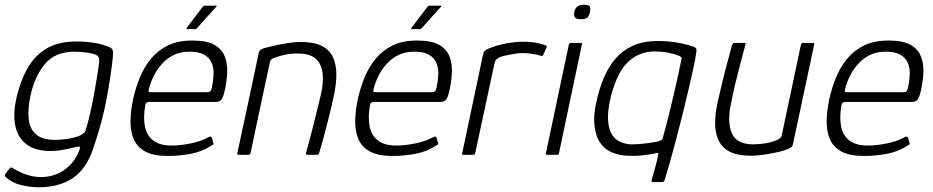

<svg xmlns="http://www.w3.org/2000/svg" viewBox="-27 -653 3935 810"><path d="M43 -242Q58 -308 87 -361.5Q116 -415 166.5 -446.5Q217 -478 296 -478Q335 -478 372 -472Q409 -466 434 -454Q446 -450 448.5 -440.5Q451 -431 449 -411Q442 -341 423.5 -240Q405 -139 366 -26Q338 59 280.5 98Q223 137 136 137Q101 137 63 128Q25 119 -2 95Q-6 90 -6.5 87.5Q-7 85 -5 82Q-3 78 0.5 74Q4 70 7.5 65.5Q11 61 13 58Q17 54 20 53.5Q23 53 26 56Q41 65 60 74Q79 83 101 88.5Q123 94 147 94Q179 94 209.5 82.5Q240 71 266 46Q292 21 308 -20Q308 -22 309 -23.5Q310 -25 310 -27Q312 -34 307.5 -34.5Q303 -35 294 -33Q271 -27 242 -21.5Q213 -16 186 -16Q122 -16 85 -44Q48 -72 37.5 -122.5Q27 -173 43 -242ZM101 -247Q90 -193 94 -151.5Q98 -110 124.5 -86.5Q151 -63 205 -63Q229 -63 254 -66.5Q279 -70 300 -77Q313 -81 323 -89Q333 -97 335 -105Q344 -135 353 -174Q362 -213 369.5 -253.5Q377 -294 382.5 -329Q388 -364 391 -388Q392 -396 391 -405.5Q390 -415 379 -421Q367 -427 341 -431Q315 -435 287 -435Q206 -435 162.5 -383Q119 -331 101 -247Z M535 -237Q546 -285 564 -328.5Q582 -372 611.5 -407Q641 -442 683 -462Q725 -482 784 -482Q845 -482 877 -464Q909 -446 921 -415.5Q933 -385 931.5 -348.5Q930 -312 922 -275Q914 -239 905.5 -231Q897 -223 884 -223H600Q598 -223 593 -221Q588 -219 586 -210Q577 -160 584 -121.5Q591 -83 618.5 -61Q646 -39 697 -39Q733 -39 775.5 -47.5Q818 -56 848 -72Q853 -75 859 -76.5Q865 -78 867 -71L873 -50Q875 -46 873 -44Q871 -42 865 -39Q828 -14 779.5 -4.5Q731 5 681 5Q621 5 586.5 -13.5Q552 -32 537.5 -65Q523 -98 523.5 -142Q524 -186 535 -237ZM867 -284Q873 -313 874 -340Q875 -367 865.5 -388.5Q856 -410 834 -422.5Q812 -435 773 -435Q734 -435 705 -420.5Q676 -406 655 -382Q634 -358 621 -331.5Q608 -305 602 -280Q599 -271 600 -267.5Q601 -264 609 -264Q668 -264 726.5 -264Q785 -264 845 -264Q855 -264 859.5 -267.5Q864 -271 867 -284ZM763 -530Q759 -530 759.5 -532Q760 -534 762 -537L828 -624Q831 -629 840 -629H884Q887 -629 887.5 -627.5Q888 -626 884 -623L804 -534Q802 -532 800 -531Q798 -530 794 -530Z M980 0Q977 0 975 -1.5Q973 -3 974 -6Q997 -113 1020 -219.5Q1043 -326 1065 -432Q1067 -438 1071 -442Q1075 -446 1088 -450Q1102 -454 1128.5 -460Q1155 -466 1185.5 -471Q1216 -476 1241 -476Q1298 -476 1331 -459Q1364 -442 1378 -411Q1392 -380 1392 -339.5Q1392 -299 1382 -252Q1372 -205 1360 -157Q1348 -109 1337.5 -70Q1327 -31 1320 -10Q1318 -3 1315.5 -1.5Q1313 0 1306 0H1269Q1262 0 1264 -8Q1266 -14 1271 -32.5Q1276 -51 1283 -78Q1290 -105 1298 -136.5Q1306 -168 1313.5 -199Q1321 -230 1327 -255Q1339 -309 1333.5 -347.5Q1328 -386 1303.5 -406.5Q1279 -427 1231 -427Q1205 -428 1179.5 -423Q1154 -418 1133 -410Q1127 -409 1120 -404Q1113 -399 1111 -388Q1091 -294 1070.5 -198.5Q1050 -103 1030 -7Q1029 -4 1027.5 -2Q1026 0 1023 0Z M1483 -237Q1494 -285 1512 -328.5Q1530 -372 1559.5 -407Q1589 -442 1631 -462Q1673 -482 1732 -482Q1793 -482 1825 -464Q1857 -446 1869 -415.5Q1881 -385 1879.5 -348.5Q1878 -312 1870 -275Q1862 -239 1853.5 -231Q1845 -223 1832 -223H1548Q1546 -223 1541 -221Q1536 -219 1534 -210Q1525 -160 1532 -121.5Q1539 -83 1566.5 -61Q1594 -39 1645 -39Q1681 -39 1723.5 -47.5Q1766 -56 1796 -72Q1801 -75 1807 -76.5Q1813 -78 1815 -71L1821 -50Q1823 -46 1821 -44Q1819 -42 1813 -39Q1776 -14 1727.5 -4.5Q1679 5 1629 5Q1569 5 1534.5 -13.5Q1500 -32 1485.5 -65Q1471 -98 1471.5 -142Q1472 -186 1483 -237ZM1815 -284Q1821 -313 1822 -340Q1823 -367 1813.5 -388.5Q1804 -410 1782 -422.5Q1760 -435 1721 -435Q1682 -435 1653 -420.5Q1624 -406 1603 -382Q1582 -358 1569 -331.5Q1556 -305 1550 -280Q1547 -271 1548 -267.5Q1549 -264 1557 -264Q1616 -264 1674.5 -264Q1733 -264 1793 -264Q1803 -264 1807.5 -267.5Q1812 -271 1815 -284ZM1711 -530Q1707 -530 1707.5 -532Q1708 -534 1710 -537L1776 -624Q1779 -629 1788 -629H1832Q1835 -629 1835.5 -627.5Q1836 -626 1832 -623L1752 -534Q1750 -532 1748 -531Q1746 -530 1742 -530Z M2179 -477Q2236 -477 2273 -462Q2277 -461 2279 -459Q2281 -457 2279 -453L2265 -422Q2263 -418 2260 -417Q2257 -416 2254 -418Q2238 -423 2217.5 -426Q2197 -429 2177 -429Q2161 -429 2141 -425.5Q2121 -422 2104.5 -418.5Q2088 -415 2080 -411Q2075 -408 2068.5 -403.5Q2062 -399 2059 -385L1978 -8Q1977 -3 1975 -1.5Q1973 0 1969 0H1927Q1924 0 1922.5 -1.5Q1921 -3 1923 -7L2010 -419Q2013 -433 2018 -438Q2023 -443 2032 -447Q2064 -461 2105 -469Q2146 -477 2179 -477Z M2462 -603Q2459 -587 2452 -579.5Q2445 -572 2424 -572Q2404 -572 2398.5 -579.5Q2393 -587 2396 -603Q2399 -617 2408 -625Q2417 -633 2437 -633Q2458 -633 2461.5 -625Q2465 -617 2462 -603ZM2331 -6Q2330 0 2325 0H2280Q2274 0 2276 -6L2373 -466Q2375 -472 2380 -472H2425Q2426 -472 2428 -470.5Q2430 -469 2428 -466Z M2607 3Q2577 0 2549.5 -12.5Q2522 -25 2503.5 -53Q2485 -81 2480.5 -128Q2476 -175 2494 -245Q2525 -367 2587 -423.5Q2649 -480 2744 -480Q2792 -480 2829 -473.5Q2866 -467 2899 -456Q2909 -452 2910.5 -447Q2912 -442 2911 -436Q2907 -404 2897.5 -362Q2888 -320 2877 -272Q2866 -224 2853 -172.5Q2840 -121 2827 -71Q2814 -21 2801 24.5Q2788 70 2777 107Q2776 109 2773.5 112Q2771 115 2767 115H2728Q2721 115 2721.5 111Q2722 107 2723 103Q2729 82 2735 61Q2741 40 2745 23Q2749 6 2750 -2Q2752 -7 2748 -7.5Q2744 -8 2737 -6Q2711 0 2676 3Q2641 6 2607 3ZM2550 -246Q2535 -182 2538.5 -142Q2542 -102 2557.5 -81Q2573 -60 2595.5 -52Q2618 -44 2639 -44Q2661 -44 2693 -47.5Q2725 -51 2752 -57Q2758 -59 2763.5 -62.5Q2769 -66 2770 -75Q2774 -87 2781.5 -116Q2789 -145 2798.5 -183.5Q2808 -222 2817.5 -263Q2827 -304 2835 -341Q2843 -378 2848 -404Q2850 -409 2846.5 -412Q2843 -415 2837 -418Q2817 -426 2790.5 -431Q2764 -436 2735 -436Q2672 -436 2625 -394Q2578 -352 2550 -246Z M3141 4Q3085 4 3052 -13Q3019 -30 3004.5 -61Q2990 -92 2990 -132.5Q2990 -173 3000 -220Q3011 -268 3022.5 -315.5Q3034 -363 3045 -402Q3056 -441 3061 -462Q3064 -469 3067 -470.5Q3070 -472 3077 -472H3109Q3116 -472 3118 -471Q3120 -470 3117 -462Q3115 -455 3108.5 -430Q3102 -405 3092.5 -369.5Q3083 -334 3073.5 -293.5Q3064 -253 3057 -216Q3040 -137 3060.5 -90.5Q3081 -44 3151 -44Q3160 -44 3179 -45.5Q3198 -47 3218 -51.5Q3238 -56 3253.5 -63.5Q3269 -71 3271 -82L3352 -465Q3354 -468 3355 -470Q3356 -472 3358 -472H3403Q3405 -472 3407 -471Q3409 -470 3408 -466L3319 -48Q3317 -36 3310 -31Q3303 -26 3283 -19Q3275 -16 3250.5 -10.5Q3226 -5 3196 -0.5Q3166 4 3141 4Z M3472 -237Q3483 -285 3501 -328.5Q3519 -372 3548.5 -407Q3578 -442 3620 -462Q3662 -482 3721 -482Q3782 -482 3814 -464Q3846 -446 3858 -415.5Q3870 -385 3868.5 -348.5Q3867 -312 3859 -275Q3851 -239 3842.5 -231Q3834 -223 3821 -223H3537Q3535 -223 3530 -221Q3525 -219 3523 -210Q3514 -160 3521 -121.5Q3528 -83 3555.5 -61Q3583 -39 3634 -39Q3670 -39 3712.5 -47.5Q3755 -56 3785 -72Q3790 -75 3796 -76.5Q3802 -78 3804 -71L3810 -50Q3812 -46 3810 -44Q3808 -42 3802 -39Q3765 -14 3716.5 -4.5Q3668 5 3618 5Q3558 5 3523.5 -13.5Q3489 -32 3474.5 -65Q3460 -98 3460.5 -142Q3461 -186 3472 -237ZM3804 -284Q3810 -313 3811 -340Q3812 -367 3802.5 -388.5Q3793 -410 3771 -422.5Q3749 -435 3710 -435Q3671 -435 3642 -420.5Q3613 -406 3592 -382Q3571 -358 3558 -331.5Q3545 -305 3539 -280Q3536 -271 3537 -267.5Q3538 -264 3546 -264Q3605 -264 3663.5 -264Q3722 -264 3782 -264Q3792 -264 3796.5 -267.5Q3801 -271 3804 -284Z"/></svg>

Font: Glory Light
Style: Italic
Weight: 300
Italic angle: -12°
Version: Version 1.011